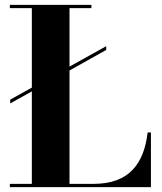

<svg xmlns="http://www.w3.org/2000/svg" viewBox="-20 -770 666 790"><path d="M22 -360V-344.5L111 -394V-13.5H20.5V0H601V-225H587.5C572.5 -98 512.5 -13.5 365.5 -13.5H266V-480L417 -564.5V-580L266 -496V-736.5H356V-750H20.5V-736.5H111V-409.5Z"/></svg>

Font: Bodoni* 16pt
Style: Bold
Weight: 700
Version: Version 2.3